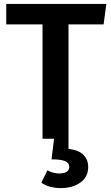

<svg xmlns="http://www.w3.org/2000/svg" viewBox="-20 -711 570 984"><path d="M292 253Q231 253 192 225L223 162Q253 178 283 178Q335 178 335 143Q335 106 253 106H244L257 0H198V-586H12V-691H525L511 -586H331V52Q384 58 408 83Q432 108 432 144Q432 196 392 224.5Q352 253 292 253Z"/></svg>

Font: Trujillo Medium
Style: Regular
Weight: 500
Designer: Fira Sans original fonts by bBox Type GmbH, Carrois Corporate GbR, & Edenspiekermann AG / Changes by Cristiano Sobral
Foundry: Fira Sans original fonts by bBox Type GmbH, Carrois Corporate GbR, & Edenspiekermann AG / Changes by Cristiano Sobral
Version: Version 4.301;October 17, 2021;FontCreator 14.0.0.2814 64-bi